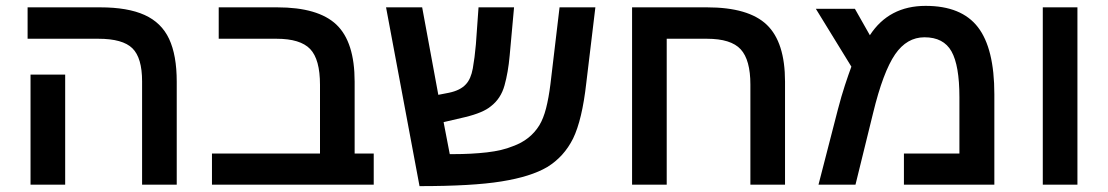

<svg xmlns="http://www.w3.org/2000/svg" viewBox="-20 -629 3775 654"><path d="M582 0H464V-352Q464 -432 431 -464.5Q398 -497 315 -497H74V-604H321Q415 -604 472.5 -578Q530 -552 556 -496.5Q582 -441 582 -351ZM202 -375V0H84V-375Z M725 -497V-604H924Q1064 -604 1126 -545Q1188 -486 1188 -351V-106H1253V0H702V-106H1070V-340Q1070 -427 1036.5 -462Q1003 -497 922 -497Z M1409 5 1295 -604H1418L1473 -306L1509 -313Q1548 -321 1567 -342Q1584 -360 1590.5 -396Q1597 -432 1601 -478L1610 -604H1731L1716 -439Q1711 -383 1698.5 -338Q1686 -293 1652 -267Q1626 -245 1564 -230L1491 -213L1512 -104H1524Q1586 -104 1638.5 -110Q1691 -116 1727 -131Q1786 -152 1817 -202Q1831 -225 1840 -260Q1849 -295 1855 -343L1886 -604H2008L1977 -346Q1963 -221 1932 -157Q1901 -95 1844 -60Q1788 -27 1688 -11Q1639 -3 1569 1Q1499 5 1409 5Z M2536 -341Q2536 -425 2503 -461Q2470 -497 2388 -497H2251V0H2133V-604H2388Q2530 -604 2592 -544.5Q2654 -485 2654 -351V0H2536Z M3133 -609Q3255 -609 3311 -536.5Q3367 -464 3367 -308V0H3059V-106H3248V-298Q3248 -406 3221 -454Q3194 -502 3129 -502Q3069 -502 3029 -444Q2988 -384 2954 -244L2894 0H2768L2834 -256Q2846 -302 2858 -338.5Q2870 -375 2880 -402L2759 -599H2892L2943 -509Q3008 -609 3133 -609Z M3532 0V-604H3650V0Z"/></svg>

Font: Noto Sans Hebrew Droid SemiBold
Style: Regular
Weight: 600
Designer: Monotype Design Team
Foundry: Monotype Imaging Inc.
Version: Version 1.100; ttfautohint (v1.8.4.7-5d5b)